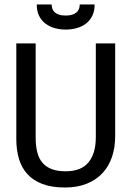

<svg xmlns="http://www.w3.org/2000/svg" viewBox="-20 -833 590 862"><path d="M497.1 -222.2Q497.1 -169.4 482.2 -126.7Q467.3 -84 438.5 -54Q409.7 -23.9 367.9 -7.6Q326.2 8.8 272 8.8Q212.4 8.8 170.9 -6.8Q129.4 -22.5 103.3 -51Q77.1 -79.6 65.2 -119.6Q53.2 -159.7 53.2 -209V-638.2H140.1V-215.8Q140.1 -178.2 147.2 -149.9Q154.3 -121.6 170.4 -102.5Q186.5 -83.5 212.2 -73.7Q237.8 -64 274.9 -64Q344.2 -64 377.2 -104Q410.2 -144 410.2 -216.8V-638.2H497.1ZM404.8 -813Q404.8 -783.2 394.3 -762Q383.8 -740.7 366 -727.1Q348.1 -713.4 324.5 -706.8Q300.8 -700.2 274.9 -700.2Q249 -700.2 225.6 -706.8Q202.1 -713.4 184.1 -727.1Q166 -740.7 155.5 -762Q145 -783.2 145 -813H211.9Q211.9 -788.1 228.3 -775.6Q244.6 -763.2 274.9 -763.2Q305.2 -763.2 321.5 -775.6Q337.9 -788.1 337.9 -813ZM0 -638.2Z"/></svg>

Font: Code New Roman
Style: Regular
Weight: 400
Monospace: yes
Designer: Sam Radian
Foundry: Code New Roman
Version: Version 2.00 November 29, 2014